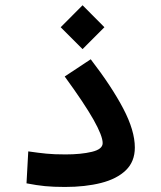

<svg xmlns="http://www.w3.org/2000/svg" viewBox="-20 -723 626 746"><path d="M232.4 3.4Q187 3.4 155 0.2Q123 -2.9 83 -10.7L89.8 -134.8Q130.4 -128.9 160.2 -126Q189.9 -123 234.4 -123Q294.9 -123 336.9 -133.1Q378.9 -143.1 378.9 -167Q378.9 -194.8 343.3 -258.1Q307.6 -321.3 231.4 -425.8L332.5 -492.7Q414.1 -386.7 459 -301Q503.9 -215.3 503.9 -149.9Q503.9 -95.2 469 -61.5Q434.1 -27.8 372.8 -12.2Q311.5 3.4 232.4 3.4ZM300.8 -532.2 215.8 -617.2 300.8 -702.6 385.7 -617.2Z"/></svg>

Font: CaskaydiaCove NFP SemiBold
Style: Regular
Weight: 600
Designer: Aaron Bell
Foundry: Saja Typeworks
Version: Version 2111.001; VTT 6.35;Nerd Fonts 3.1.1